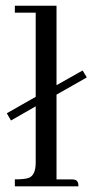

<svg xmlns="http://www.w3.org/2000/svg" viewBox="-20 -655 325 675"><path d="M18.6 -231.4 105.5 -281.2V-83Q105.5 -38.1 80.1 -29.3Q65.4 -24.4 32.2 -24.4V0H255.9Q255.9 -21.5 241.2 -23.4Q237.3 -24.4 231.4 -24.4H178.7V-322.3L285.2 -382.8L270.5 -407.2L178.7 -355.5V-634.8H32.2V-610.4H105.5V-314.5L3.9 -256.8Z"/></svg>

Font: Abhaya Libre
Style: Regular
Weight: 400
Designer: Pushpananda Ekanayake, Sol Matas, Pathum Egodawatta
Foundry: Mooniak
Version: Version 1.050 ; ttfautohint (v1.6)